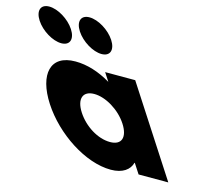

<svg xmlns="http://www.w3.org/2000/svg" viewBox="-450 -934 1245 1092"><g transform="rotate(15 172.0 -388.0)"><path d="M-289.3 -791C-340.3 -791 -354.8 -750 -321.8 -699C-288.7 -648 -221.2 -607 -170.2 -607C-119.2 -607 -104.7 -648 -137.8 -699C-170.8 -750 -238.3 -791 -289.3 -791ZM-52.3 -791C-103.3 -791 -117.8 -750 -84.8 -699C-51.7 -648 15.8 -607 66.8 -607C117.8 -607 132.3 -648 99.2 -699C66.2 -750 -1.3 -791 -52.3 -791ZM-142.8 -256C-240 -406 -214 -528 -64 -528C5 -528 76.9 -505 145.5 -464L113.7 -513H290.7L623 0H448L410.4 -58H408.4C397.6 -16 357.7 15 287.7 15C137.7 15 -45.7 -106 -142.8 -256ZM45.2 -256C90.5 -186 170.9 -136 242.9 -136C311.9 -136 329.5 -186 284.2 -256C238.2 -327 152.8 -377 86.8 -377C19.8 -377 -0.8 -327 45.2 -256Z"/></g></svg>

Font: Hussar
Style: BdOpOblSeven
Weight: 700
Foundry: Cannot Into Space Fonts
Version: Version 2.00